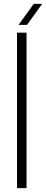

<svg xmlns="http://www.w3.org/2000/svg" viewBox="-20 -968 237 988"><path d="M67.5 0V-800H116.5V0ZM75.5 -840 153.5 -948H197L119 -840Z"/></svg>

Font: Big Shoulders Stencil Text ExtraLight
Style: Regular
Weight: 250
Version: Version 2.001